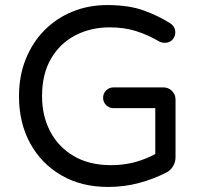

<svg xmlns="http://www.w3.org/2000/svg" viewBox="-20 -728 797 758"><path d="M406 10Q301 10 222 -36Q143 -82 99 -162.5Q55 -243 55 -348Q55 -429 82 -495.5Q109 -562 156.5 -609.5Q204 -657 267 -682.5Q330 -708 403 -708Q488 -708 546.5 -687Q605 -666 652 -636Q659 -632 665.5 -623Q672 -614 672 -600Q672 -584 661 -571.5Q650 -559 630 -559Q619 -559 609 -564Q565 -590 518 -605Q471 -620 413 -620Q338 -620 277.5 -588.5Q217 -557 181.5 -496.5Q146 -436 146 -348Q146 -271 178 -209.5Q210 -148 271 -112Q332 -76 418 -76Q471 -76 515 -88.5Q559 -101 593 -120V-301H428Q411 -301 399 -313Q387 -325 387 -342Q387 -359 399 -371Q411 -383 428 -383H625Q645 -383 659 -369Q673 -355 673 -335V-108Q673 -87 662.5 -70.5Q652 -54 635 -46Q586 -21 528.5 -5.5Q471 10 406 10Z"/></svg>

Font: Varela Round
Style: Regular
Weight: 400
Designer: Joe Prince, Avraham Cornfeld
Foundry: Joe Prince, Avraham Cornfeld
Version: Version 3.010; ttfautohint (v1.8.4.7-5d5b)